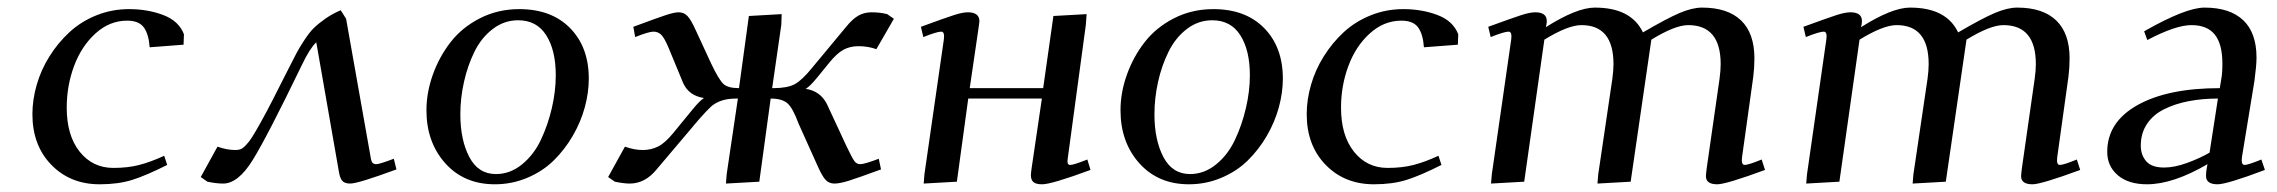

<svg xmlns="http://www.w3.org/2000/svg" viewBox="-20 -476 5966 503"><path d="M64.9 -176.8Q64.9 -214.8 76.2 -253.9Q87.4 -293 109.6 -328.4Q131.8 -363.8 161.9 -391.6Q191.9 -419.4 232.4 -435.8Q272.9 -452.1 317.9 -452.1Q367.2 -452.1 408 -436.5Q448.7 -420.9 461.9 -386.2L460.9 -358.9L372.1 -352.1Q369.6 -386.7 356.7 -404.3Q343.8 -421.9 313 -421.9Q267.1 -421.9 230.2 -388.4Q193.4 -355 174.1 -303.2Q154.8 -251.5 154.8 -193.8Q154.8 -121.1 188.7 -78.6Q222.7 -36.1 276.9 -36.1Q314.5 -36.1 344.2 -43.7Q374 -51.3 410.2 -67.9L418 -43.9Q361.8 -15.6 325.4 -4.4Q289.1 6.8 241.2 6.8Q164.1 6.8 114.5 -44.2Q64.9 -95.2 64.9 -176.8Z M505.9 -12.2 549.8 -91.8Q574.2 -83 596.7 -83Q604.5 -83 610.1 -85Q615.7 -86.9 624 -95.5Q632.3 -104 640.1 -116.2Q647.9 -128.4 662.8 -155Q677.7 -181.6 693.8 -213.1Q710 -244.6 736.8 -297.9Q750.5 -324.7 757.1 -337.4Q763.7 -350.1 777.1 -370.6Q790.5 -391.1 802.2 -402.6Q814 -414.1 832.3 -427Q850.6 -439.9 872.6 -449.2L886.7 -426.8L950.7 -65.9Q952.6 -52.7 956.1 -49.3Q959.5 -45.9 965.8 -45.9Q974.1 -45.9 1011.7 -60.1L1018.6 -32.2Q918 4.9 897.5 4.9Q882.3 4.9 876.2 -2.9Q870.1 -10.7 867.7 -26.9L808.6 -365.2Q791.5 -349.1 771.5 -307.1Q679.2 -116.2 641.4 -55.7Q603.5 4.9 564.5 4.9Q546.9 4.9 523.4 0Z M1097.2 -187Q1097.2 -233.4 1113.8 -280Q1130.4 -326.7 1160.2 -365.2Q1189.9 -403.8 1237.1 -428Q1284.2 -452.1 1340.3 -452.1Q1424.8 -452.1 1473.6 -402.3Q1522.5 -352.5 1522.5 -270Q1522.5 -233.4 1512 -194.8Q1501.5 -156.2 1480.5 -120.1Q1459.5 -84 1430.7 -55.7Q1401.9 -27.3 1361.6 -10.3Q1321.3 6.8 1276.4 6.8Q1195.8 6.8 1146.5 -48.3Q1097.2 -103.5 1097.2 -187ZM1186 -176.8Q1186 -109.4 1209.5 -64.7Q1232.9 -20 1279.3 -20Q1316.4 -20 1347.4 -45.2Q1378.4 -70.3 1397 -109.6Q1415.5 -148.9 1425.8 -193.1Q1436 -237.3 1436 -278.8Q1436 -344.2 1411.1 -383.5Q1386.2 -422.9 1337.4 -422.9Q1300.8 -422.9 1271 -400.1Q1241.2 -377.4 1223.1 -340.8Q1205.1 -304.2 1195.6 -261.7Q1186 -219.2 1186 -176.8Z M1573.2 -12.2 1617.2 -91.8Q1641.6 -83 1664.1 -83Q1686 -83 1704.3 -92.3Q1722.7 -101.6 1744.1 -127.9L1794.9 -189.9Q1814 -212.9 1824.2 -219.2Q1785.2 -225.1 1770 -257.8L1731 -352.1Q1720.2 -377.4 1711.9 -385.3Q1703.6 -393.1 1691.9 -393.1Q1679.7 -393.1 1644 -378.9L1639.2 -405.8Q1703.6 -429.7 1725.3 -436.8Q1747.1 -443.8 1757.8 -443.8Q1772 -443.8 1781.2 -433.8Q1790.5 -423.8 1802.2 -397.9L1843.3 -309.1Q1863.3 -267.1 1875.2 -256.1Q1887.2 -245.1 1916 -245.1L1941.9 -434.1L2027.8 -439L2026.9 -411.1L2002.9 -245.1H2005.9Q2043 -245.1 2062.3 -255.6Q2081.5 -266.1 2107.9 -298.8L2196.8 -405.8Q2213.4 -426.3 2228.8 -435.1Q2244.1 -443.8 2263.2 -443.8Q2285.2 -443.8 2304.2 -439L2321.8 -426.8L2275.9 -347.2Q2253.9 -355 2229 -355Q2207 -355 2189.7 -345.7Q2172.4 -336.4 2151.9 -311L2120.1 -272Q2102.1 -250 2090.8 -243.2Q2128.4 -237.8 2146 -204.1L2198.2 -91.8Q2212.4 -62 2218.3 -54Q2224.1 -45.9 2233.9 -45.9Q2244.6 -45.9 2282.2 -60.1L2288.1 -32.2Q2227.1 -9.8 2203.4 -2.4Q2179.7 4.9 2166 4.9Q2151.9 4.9 2142.8 -4.9Q2133.8 -14.6 2122.1 -41L2071.8 -152.8Q2057.1 -192.9 2043 -205.3Q2028.8 -217.8 1999 -217.8L1969.2 0L1881.8 4.9L1883.8 -20L1913.1 -217.8H1909.2Q1885.3 -217.8 1869.1 -211.9Q1853 -206.1 1842.5 -196.5Q1832 -187 1811 -163.1L1700.2 -32.2Q1669.9 4.9 1629.9 4.9Q1614.3 4.9 1590.8 0Z M2392.6 -405.8Q2456.5 -429.2 2479.2 -436.5Q2502 -443.8 2515.6 -443.8Q2545.9 -443.8 2545.9 -419.9Q2545.9 -418.9 2543.5 -401.9L2520.5 -245.1H2712.9L2739.7 -434.1L2826.7 -439L2824.7 -411.1L2777.8 -64.9Q2775.9 -53.7 2777.1 -48.8Q2778.3 -43.9 2783.7 -43.9Q2793 -43.9 2828.6 -58.1L2836.9 -30.8Q2734.9 6.8 2710.4 6.8Q2693.8 6.8 2687.3 1Q2680.7 -4.9 2680.7 -17.1Q2680.7 -21.5 2682.6 -35.2L2709.5 -217.8H2516.6L2486.8 0L2399.9 4.9L2401.9 -20L2452.6 -372.1Q2455.6 -393.1 2445.8 -393.1Q2434.6 -393.1 2398.9 -378.9Z M2915.5 -187Q2915.5 -233.4 2932.1 -280Q2948.7 -326.7 2978.5 -365.2Q3008.3 -403.8 3055.4 -428Q3102.5 -452.1 3158.7 -452.1Q3243.2 -452.1 3292 -402.3Q3340.8 -352.5 3340.8 -270Q3340.8 -233.4 3330.3 -194.8Q3319.8 -156.2 3298.8 -120.1Q3277.8 -84 3249 -55.7Q3220.2 -27.3 3179.9 -10.3Q3139.6 6.8 3094.7 6.8Q3014.2 6.8 2964.8 -48.3Q2915.5 -103.5 2915.5 -187ZM3004.4 -176.8Q3004.4 -109.4 3027.8 -64.7Q3051.3 -20 3097.7 -20Q3134.8 -20 3165.8 -45.2Q3196.8 -70.3 3215.3 -109.6Q3233.9 -148.9 3244.1 -193.1Q3254.4 -237.3 3254.4 -278.8Q3254.4 -344.2 3229.5 -383.5Q3204.6 -422.9 3155.8 -422.9Q3119.1 -422.9 3089.4 -400.1Q3059.6 -377.4 3041.5 -340.8Q3023.4 -304.2 3013.9 -261.7Q3004.4 -219.2 3004.4 -176.8Z M3403.3 -176.8Q3403.3 -214.8 3414.6 -253.9Q3425.8 -293 3448 -328.4Q3470.2 -363.8 3500.2 -391.6Q3530.3 -419.4 3570.8 -435.8Q3611.3 -452.1 3656.2 -452.1Q3705.6 -452.1 3746.3 -436.5Q3787.1 -420.9 3800.3 -386.2L3799.3 -358.9L3710.4 -352.1Q3708 -386.7 3695.1 -404.3Q3682.1 -421.9 3651.4 -421.9Q3605.5 -421.9 3568.6 -388.4Q3531.7 -355 3512.5 -303.2Q3493.2 -251.5 3493.2 -193.8Q3493.2 -121.1 3527.1 -78.6Q3561 -36.1 3615.2 -36.1Q3652.8 -36.1 3682.6 -43.7Q3712.4 -51.3 3748.5 -67.9L3756.3 -43.9Q3700.2 -15.6 3663.8 -4.4Q3627.4 6.8 3579.6 6.8Q3502.4 6.8 3452.9 -44.2Q3403.3 -95.2 3403.3 -176.8Z M3878.9 -405.8Q3942.9 -429.2 3965.6 -436.5Q3988.3 -443.8 4002 -443.8Q4032.2 -443.8 4032.2 -420.9Q4032.2 -416 4031.2 -411.1L4029.8 -404.8Q4110.8 -456.1 4158.2 -456.1Q4253.4 -456.1 4284.2 -391.1Q4346.7 -427.7 4380.1 -441.9Q4413.6 -456.1 4439 -456.1Q4506.3 -456.1 4541.3 -422.4Q4576.2 -388.7 4576.2 -323.2Q4576.2 -298.8 4573.2 -274.9L4543.9 -64.9Q4541 -43.9 4550.8 -43.9Q4560.5 -43.9 4595.2 -58.1L4604 -30.8Q4502 6.8 4479 6.8Q4449.2 6.8 4449.2 -14.2Q4449.2 -19.5 4451.2 -35.2L4484.9 -270Q4487.8 -291.5 4487.8 -308.1Q4487.8 -410.2 4402.8 -410.2Q4368.2 -410.2 4306.2 -372.1L4252 0L4165 4.9L4167 -19L4204.1 -270Q4207 -291.5 4207 -308.1Q4207 -410.2 4123 -410.2Q4087.9 -410.2 4025.9 -372.1L3973.1 0L3886.2 4.9L3888.2 -19L3939 -372.1Q3941.9 -393.1 3932.1 -393.1Q3920.9 -393.1 3885.3 -378.9Z M4704.6 -405.8Q4768.6 -429.2 4791.3 -436.5Q4814 -443.8 4827.6 -443.8Q4857.9 -443.8 4857.9 -420.9Q4857.9 -416 4856.9 -411.1L4855.5 -404.8Q4936.5 -456.1 4983.9 -456.1Q5079.1 -456.1 5109.9 -391.1Q5172.4 -427.7 5205.8 -441.9Q5239.3 -456.1 5264.6 -456.1Q5332 -456.1 5366.9 -422.4Q5401.9 -388.7 5401.9 -323.2Q5401.9 -298.8 5398.9 -274.9L5369.6 -64.9Q5366.7 -43.9 5376.5 -43.9Q5386.2 -43.9 5420.9 -58.1L5429.7 -30.8Q5327.6 6.8 5304.7 6.8Q5274.9 6.8 5274.9 -14.2Q5274.9 -19.5 5276.9 -35.2L5310.5 -270Q5313.5 -291.5 5313.5 -308.1Q5313.5 -410.2 5228.5 -410.2Q5193.8 -410.2 5131.8 -372.1L5077.6 0L4990.7 4.9L4992.7 -19L5029.8 -270Q5032.7 -291.5 5032.7 -308.1Q5032.7 -410.2 4948.7 -410.2Q4913.6 -410.2 4851.6 -372.1L4798.8 0L4711.9 4.9L4713.9 -19L4764.6 -372.1Q4767.6 -393.1 4757.8 -393.1Q4746.6 -393.1 4710.9 -378.9Z M5500.5 -78.1Q5500.5 -156.2 5579.8 -200.7Q5659.2 -245.1 5795.4 -245.1L5799.3 -269Q5802.2 -283.7 5802.2 -309.1Q5802.2 -360.8 5782.2 -385.5Q5762.2 -410.2 5721.2 -410.2Q5679.7 -410.2 5605.5 -371.1L5597.2 -394Q5706.1 -456.1 5755.4 -456.1Q5821.8 -456.1 5856.7 -423.1Q5891.6 -390.1 5891.6 -325.2Q5891.6 -304.7 5886.2 -264.2L5853.5 -64.9Q5850.6 -43.9 5860.4 -43.9Q5869.6 -43.9 5904.3 -58.1L5913.6 -30.8Q5814 6.8 5789.6 6.8Q5759.3 6.8 5759.3 -15.1Q5759.3 -25.4 5761.2 -35.2L5763.2 -45.9Q5672.9 6.8 5604.5 6.8Q5556.2 6.8 5528.3 -16.8Q5500.5 -40.5 5500.5 -78.1ZM5588.4 -94.2Q5588.4 -70.3 5602.5 -53.7Q5616.7 -37.1 5649.4 -37.1Q5677.2 -37.1 5710.9 -49.6Q5744.6 -62 5768.6 -76.2L5790.5 -217.8Q5749 -217.8 5713.6 -210.9Q5678.2 -204.1 5649.7 -189.9Q5621.1 -175.8 5604.7 -151.4Q5588.4 -127 5588.4 -94.2Z"/></svg>

Font: Dehuti Alt
Style: Bold-Italic
Weight: 700
Version: Version 1.2